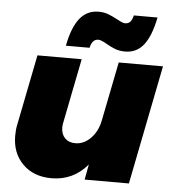

<svg xmlns="http://www.w3.org/2000/svg" viewBox="-54 -816 790 873"><g transform="rotate(5 341.0 -379.5)"><path d="M32 -171Q32 -200 37 -222L101 -544H303L245 -252Q242 -239 242 -228Q242 -197 259.5 -179Q277 -161 307 -161Q346 -161 377 -192.5Q408 -224 418 -273L472 -544H674L566 0H364L377 -70Q312 7 213 7Q131 7 81.5 -42.5Q32 -92 32 -171ZM496 -596Q471 -596 451 -603.5Q431 -611 409 -624Q383 -639 371 -639Q343 -639 334 -599H226Q242 -683 275 -724.5Q308 -766 361 -766Q385 -766 404 -759Q423 -752 447 -739Q458 -733 468 -728.5Q478 -724 485 -724Q500 -724 508.5 -733.5Q517 -743 522 -763H630Q613 -678 581 -637Q549 -596 496 -596Z"/></g></svg>

Font: Gontserrat ExtraBold
Style: Italic
Weight: 800
Italic angle: -11.3°
Designer: Julieta Ulanovsky
Foundry: Julieta Ulanovsky
Version: Version 6.001